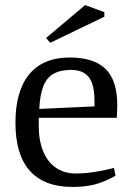

<svg xmlns="http://www.w3.org/2000/svg" viewBox="-20 -727 514 758"><path d="M266 11Q210 11 168 -5Q126 -21 97.5 -53Q69 -85 55 -132.5Q41 -180 41 -243Q41 -306 55 -354Q69 -402 96 -434.5Q123 -467 163 -483.5Q203 -500 255 -500Q351 -500 397 -454.5Q443 -409 443 -312Q443 -304 442.5 -296Q442 -288 442 -280Q442 -272 441 -262H133V-230Q133 -172 150.5 -129.5Q168 -87 201 -64.5Q234 -42 280 -42Q312 -42 352.5 -48Q393 -54 430 -64L436 -33Q393 -9 355 1Q317 11 266 11ZM135 -297 353 -307V-330Q353 -371 343.5 -398Q334 -425 313.5 -438Q293 -451 261 -451Q218 -451 191 -435.5Q164 -420 151 -386.5Q138 -353 135 -297ZM178 -558 162 -577 316 -707 392 -679V-661Z"/></svg>

Font: Manuale
Style: Regular
Weight: 400
Designer: Eduardo Tunni / Pablo Cosgaya
Foundry: Eduardo Tunni / Pablo Cosgaya
Version: Version 1.002